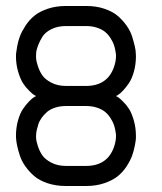

<svg xmlns="http://www.w3.org/2000/svg" viewBox="-20 -620 540 640"><path d="M33.2 -433.1Q33.2 -436.5 33.7 -442.6Q34.2 -448.7 37.4 -466.1Q40.5 -483.4 46.4 -499Q52.2 -514.6 64.7 -533.9Q77.1 -553.2 94 -567.1Q110.8 -581.1 138.4 -590.6Q166 -600.1 200.2 -600.1H266.6Q300.8 -600.1 328.1 -590.8Q355.5 -581.5 372.6 -566.9Q389.6 -552.2 402.1 -534.4Q414.6 -516.6 420.2 -498.8Q425.8 -481 429.2 -466.3Q432.6 -451.7 432.6 -442.4L433.1 -433.1Q433.1 -405.3 426.3 -381.1Q419.4 -356.9 409.7 -342.8Q399.9 -328.6 390.1 -318.1Q380.4 -307.6 373.5 -303.7L366.7 -299.8Q369.6 -298.3 374 -295.7Q378.4 -293 389.9 -281.7Q401.4 -270.5 410.2 -256.8Q418.9 -243.2 426 -218.8Q433.1 -194.3 433.1 -166.5Q433.1 -163.1 432.9 -157Q432.6 -150.9 429.2 -133.5Q425.8 -116.2 420.2 -100.6Q414.6 -85 402.1 -65.7Q389.6 -46.4 372.6 -32.7Q355.5 -19 328.1 -9.5Q300.8 0 266.6 0H200.2Q166 0 138.4 -9.3Q110.8 -18.6 94 -33.2Q77.1 -47.9 64.7 -65.4Q52.2 -83 46.4 -100.8Q40.5 -118.7 37.4 -133.3Q34.2 -147.9 33.7 -157.2L33.2 -166.5Q33.2 -194.3 40 -218.5Q46.9 -242.7 56.6 -256.8Q66.4 -271 76.4 -281.5Q86.4 -292 93.3 -295.9L100.1 -299.8Q97.2 -301.3 92.8 -304Q88.4 -306.6 76.9 -317.9Q65.4 -329.1 56.6 -342.8Q47.9 -356.4 40.5 -380.9Q33.2 -405.3 33.2 -433.1ZM366.7 -433.1Q366.7 -435.1 366.5 -438.7Q366.2 -442.4 364.3 -452.9Q362.3 -463.4 358.9 -472.7Q355.5 -481.9 347.9 -493.7Q340.3 -505.4 330.3 -513.7Q320.3 -522 303.7 -527.6Q287.1 -533.2 266.6 -533.2H200.2Q172.4 -533.2 151.6 -522.9Q130.9 -512.7 121.6 -497.8Q112.3 -482.9 106.7 -468.3Q101.1 -453.6 100.6 -443.4L100.1 -433.1Q100.1 -429.2 100.6 -422.4Q101.1 -415.5 106.7 -398.4Q112.3 -381.3 121.6 -368.2Q130.9 -355 151.6 -344.2Q172.4 -333.5 200.2 -333.5H266.6Q336.9 -333.5 359.4 -395Q366.7 -415.5 366.7 -433.1ZM266.6 -266.6H200.2Q179.7 -266.6 163.1 -261Q146.5 -255.4 136.5 -246.6Q126.5 -237.8 118.9 -227.3Q111.3 -216.8 107.9 -206.1Q104.5 -195.3 102.5 -186.5Q100.6 -177.7 100.6 -171.9L100.1 -166.5Q100.1 -162.6 100.6 -155.8Q101.1 -148.9 106.7 -131.8Q112.3 -114.7 121.6 -101.6Q130.9 -88.4 151.6 -77.6Q172.4 -66.9 200.2 -66.9H266.6Q336.9 -66.9 359.4 -128.4Q366.7 -148.9 366.7 -166.5Q366.7 -168.5 366.5 -172.1Q366.2 -175.8 364.3 -186.3Q362.3 -196.8 358.9 -206.1Q355.5 -215.3 347.9 -227.1Q340.3 -238.8 330.3 -247.1Q320.3 -255.4 303.7 -261Q287.1 -266.6 266.6 -266.6Z"/></svg>

Font: Malkor
Style: Regular
Weight: 400
Version: Version 1.3